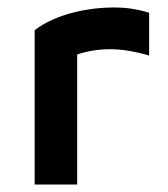

<svg xmlns="http://www.w3.org/2000/svg" viewBox="-20 -495 450 515"><path d="M73 -414V0H187V-349C214 -358 244 -363 275 -363C307 -363 343 -357 380 -346V-461C343 -472 313 -475 285 -475C221 -475 131 -459 73 -414Z"/></svg>

Font: KT Kiyosuna Sans Bold
Style: Regular
Weight: 700
Designer: [Zen Kaku Gothic] Yoshimichi Ohira
Version: Version 1.010;Glyphs 3.1.2 (3151)